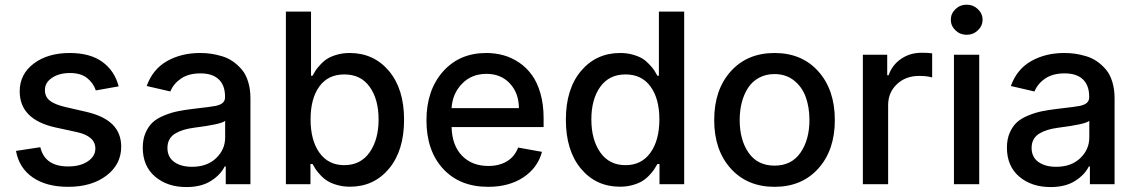

<svg xmlns="http://www.w3.org/2000/svg" viewBox="-20 -776 4786 809"><path d="M480 -412.1 383.8 -395Q373 -426.8 346.7 -447.5Q320.3 -468.3 274.9 -468.3Q229 -468.3 199 -448Q168.9 -427.7 169.4 -396.5Q168.9 -369.1 189.2 -352.5Q209.5 -335.9 254.9 -325.2L341.8 -305.2Q417 -288.1 453.9 -251.7Q490.7 -215.3 490.7 -157.7Q490.7 -83.5 428.5 -36.1Q366.2 11.2 267.6 11.2Q175.8 11.2 118.2 -28.3Q60.5 -67.9 47.4 -140.1L149.9 -155.8Q168.9 -74.7 267.1 -74.7Q318.4 -74.7 350.1 -96.2Q381.8 -117.7 381.8 -149.9Q381.8 -202.1 304.7 -219.2L212.4 -239.3Q63 -272.9 63 -391.1Q63 -463.4 122.1 -508.1Q181.2 -552.7 273.9 -552.7Q359.4 -552.7 411.1 -515.4Q462.9 -478 480 -412.1Z M765.6 12.2Q685.1 12.2 633.3 -32Q581.5 -76.2 581.5 -154.3Q581.5 -189.9 593.8 -217.5Q606 -245.1 624.8 -261.7Q643.6 -278.3 672.9 -290Q702.1 -301.8 728.5 -307.1Q754.9 -312.5 790.5 -316.9Q876.5 -326.7 890.6 -330.1Q921.9 -337.4 926.8 -356Q928.2 -360.4 928.2 -366.7V-369.1Q928.2 -416 901.9 -441.4Q875.5 -466.8 824.7 -466.8Q774.9 -466.8 742.9 -445.1Q710.9 -423.3 697.8 -390.6L598.1 -413.6Q623.5 -484.4 683.8 -518.6Q744.1 -552.7 823.2 -552.7Q846.7 -552.7 869.1 -549.6Q891.6 -546.4 916.5 -538.8Q941.4 -531.2 961.9 -516.8Q982.4 -502.4 999.3 -482.4Q1016.1 -462.4 1025.6 -431.4Q1035.2 -400.4 1035.2 -362.3V0H931.2V-74.7H926.8Q909.2 -39.1 868.4 -13.4Q827.6 12.2 765.6 12.2ZM789.1 -73.2Q852.5 -73.2 890.6 -109.6Q928.7 -146 928.7 -196.8V-267.1Q914.1 -252.4 797.4 -237.8Q772.5 -234.4 753.7 -228.8Q734.9 -223.1 718.8 -213.6Q702.6 -204.1 694.1 -188.7Q685.5 -173.3 685.5 -152.8Q685.5 -114.3 713.9 -93.8Q742.2 -73.2 789.1 -73.2Z M1184.6 0V-727.1H1290.5V-457H1296.9Q1304.7 -471.2 1310.8 -480.5Q1316.9 -489.7 1331.1 -504.9Q1345.2 -520 1360.4 -529.3Q1375.5 -538.6 1400.1 -545.7Q1424.8 -552.7 1453.6 -552.7Q1554.7 -552.7 1618.7 -477.1Q1682.6 -401.4 1682.6 -271.5Q1682.6 -141.6 1619.1 -65.4Q1555.7 10.7 1454.6 10.7Q1426.3 10.7 1401.9 3.9Q1377.4 -2.9 1361.6 -12.5Q1345.7 -22 1331.8 -36.6Q1317.9 -51.3 1311 -61.5Q1304.2 -71.8 1296.9 -85H1288.1V0ZM1288.6 -272.9Q1288.6 -185.1 1325.9 -132.6Q1363.3 -80.1 1430.7 -80.1Q1499.5 -80.1 1537.4 -134Q1575.2 -188 1575.2 -272.9Q1575.2 -357.4 1537.8 -409.9Q1500.5 -462.4 1430.7 -462.4Q1362.3 -462.4 1325.4 -411.4Q1288.6 -360.4 1288.6 -272.9Z M2036.6 11.2Q1917 11.2 1846.9 -64.9Q1776.9 -141.1 1776.9 -269Q1776.9 -395.5 1846.2 -474.1Q1915.5 -552.7 2028.8 -552.7Q2066.9 -552.7 2101.3 -543.2Q2135.7 -533.7 2167 -512.7Q2198.2 -491.7 2220.9 -460.4Q2243.7 -429.2 2257.1 -382.6Q2270.5 -335.9 2270.5 -278.3V-240.7H1882.8Q1884.8 -163.1 1926.8 -119.9Q1968.8 -76.7 2037.6 -76.7Q2083.5 -76.7 2116.2 -96.4Q2148.9 -116.2 2163.1 -154.3L2263.7 -136.2Q2245.6 -68.8 2185.3 -28.8Q2125 11.2 2036.6 11.2ZM1882.8 -320.3H2166.5Q2166 -383.8 2128.4 -424.3Q2090.8 -464.8 2029.8 -464.8Q1966.8 -464.8 1926.5 -422.9Q1886.2 -380.9 1882.8 -320.3Z M2592.3 10.7Q2491.2 10.7 2427.7 -65.4Q2364.3 -141.6 2364.3 -271.5Q2364.3 -401.4 2428.2 -477.1Q2492.2 -552.7 2593.3 -552.7Q2622.1 -552.7 2646.7 -545.7Q2671.4 -538.6 2686.5 -529.3Q2701.7 -520 2715.8 -504.9Q2730 -489.7 2736.1 -480.5Q2742.2 -471.2 2750 -457H2756.3V-727.1H2862.8V0H2758.8V-85H2750Q2742.7 -71.8 2735.8 -61.5Q2729 -51.3 2715.1 -36.6Q2701.2 -22 2685.3 -12.5Q2669.4 -2.9 2645 3.9Q2620.6 10.7 2592.3 10.7ZM2615.7 -80.1Q2683.1 -80.1 2720.7 -132.6Q2758.3 -185.1 2758.3 -272.9Q2758.3 -359.9 2721.2 -411.1Q2684.1 -462.4 2615.7 -462.4Q2546.4 -462.4 2509 -409.9Q2471.7 -357.4 2471.7 -272.9Q2471.7 -187.5 2509.3 -133.8Q2546.9 -80.1 2615.7 -80.1Z M2989.3 -270Q2989.3 -397.5 3058.8 -475.1Q3128.4 -552.7 3243.7 -552.7Q3358.9 -552.7 3428.2 -475.1Q3497.6 -397.5 3497.6 -270Q3497.6 -143.6 3428.2 -66.2Q3358.9 11.2 3243.7 11.2Q3128.4 11.2 3058.8 -66.2Q2989.3 -143.6 2989.3 -270ZM3243.7 -78.1Q3314.9 -78.1 3352.8 -132.6Q3390.6 -187 3390.6 -270.5Q3390.6 -324.2 3375 -367.2Q3359.4 -410.2 3325.4 -437Q3291.5 -463.9 3243.7 -463.9Q3207 -463.9 3178.5 -448.5Q3149.9 -433.1 3132.3 -406.2Q3114.7 -379.4 3105.7 -345Q3096.7 -310.5 3096.7 -270.5Q3096.7 -186.5 3134.3 -132.3Q3171.9 -78.1 3243.7 -78.1Z M3615.7 0V-545.4H3718.3V-459H3724.1Q3739.3 -502.4 3776.9 -528.1Q3814.5 -553.7 3862.8 -553.7Q3889.6 -553.7 3907.7 -551.3V-449.7Q3886.2 -456.1 3852.5 -456.1Q3795.9 -456.1 3759 -421.1Q3722.2 -386.2 3722.2 -333V0Z M3999.5 0V-545.4H4106V0ZM4053.2 -629.4Q4025.4 -629.4 4005.9 -648.2Q3986.3 -667 3986.3 -692.9Q3986.3 -718.8 4005.9 -737.5Q4025.4 -756.3 4053.2 -756.3Q4080.6 -756.3 4100.3 -737.5Q4120.1 -718.8 4120.1 -692.9Q4120.1 -667 4100.3 -648.2Q4080.6 -629.4 4053.2 -629.4Z M4406.7 12.2Q4326.2 12.2 4274.4 -32Q4222.7 -76.2 4222.7 -154.3Q4222.7 -189.9 4234.9 -217.5Q4247.1 -245.1 4265.9 -261.7Q4284.7 -278.3 4314 -290Q4343.3 -301.8 4369.6 -307.1Q4396 -312.5 4431.6 -316.9Q4517.6 -326.7 4531.7 -330.1Q4563 -337.4 4567.9 -356Q4569.3 -360.4 4569.3 -366.7V-369.1Q4569.3 -416 4543 -441.4Q4516.6 -466.8 4465.8 -466.8Q4416 -466.8 4384 -445.1Q4352.1 -423.3 4338.9 -390.6L4239.3 -413.6Q4264.6 -484.4 4325 -518.6Q4385.3 -552.7 4464.4 -552.7Q4487.8 -552.7 4510.3 -549.6Q4532.7 -546.4 4557.6 -538.8Q4582.5 -531.2 4603 -516.8Q4623.5 -502.4 4640.4 -482.4Q4657.2 -462.4 4666.7 -431.4Q4676.3 -400.4 4676.3 -362.3V0H4572.3V-74.7H4567.9Q4550.3 -39.1 4509.5 -13.4Q4468.8 12.2 4406.7 12.2ZM4430.2 -73.2Q4493.7 -73.2 4531.7 -109.6Q4569.8 -146 4569.8 -196.8V-267.1Q4555.2 -252.4 4438.5 -237.8Q4413.6 -234.4 4394.8 -228.8Q4376 -223.1 4359.9 -213.6Q4343.8 -204.1 4335.2 -188.7Q4326.7 -173.3 4326.7 -152.8Q4326.7 -114.3 4355 -93.8Q4383.3 -73.2 4430.2 -73.2Z"/></svg>

Font: Karasuma Gothic
Style: Regular
Weight: 500
Designer: Rasmus Andersson / Ryoko Nishizuka
Foundry: Genbu
Version: Version 1.00